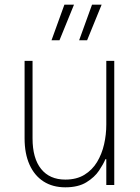

<svg xmlns="http://www.w3.org/2000/svg" viewBox="-20 -790 598 820"><path d="M259 10Q205 10 166 -15Q127 -40 106 -87Q85 -134 85 -199V-530H119V-199Q119 -114 155.5 -68.5Q192 -23 259 -23Q307 -23 340.5 -43.5Q374 -64 394.5 -98Q415 -132 424.5 -173.5Q434 -215 434 -258V-530H468V0H434V-110H430Q422 -90 403 -61.5Q384 -33 349 -11.5Q314 10 259 10ZM296 -770 234 -618H200L255 -770ZM414 -770 352 -618H318L373 -770Z"/></svg>

Font: Be Vietnam Pro Variable Thin
Style: Regular
Weight: 100
Designer: Lam Bao, Tony Le, Vietanh Nguyen
Foundry: Yellow Type Foundry
Version: Version 1.002